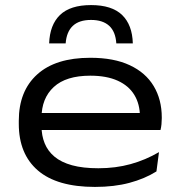

<svg xmlns="http://www.w3.org/2000/svg" viewBox="-20 -721 708 756"><path d="M354 15Q204.5 15 129.2 -49.8Q54 -114.5 54 -233.5V-245.5Q54 -362.5 126.5 -428Q199 -493.5 335.5 -493.5Q428.5 -493.5 491 -464.2Q553.5 -435 585.2 -382Q617 -329 617 -258.5V-255.5Q617 -244 615.8 -231.5Q614.5 -219 612 -209H528.5Q530 -220.5 530.5 -234.5Q531 -248.5 531 -261.5Q531 -311 509 -347.2Q487 -383.5 443.5 -403.2Q400 -423 335.5 -423Q240 -423 191.8 -378.5Q143.5 -334 143.5 -257V-249.5V-240V-224Q143.5 -187.5 155.8 -157Q168 -126.5 194.5 -104.2Q221 -82 263.8 -70.2Q306.5 -58.5 367.5 -58.5Q435.5 -58.5 494.2 -74.8Q553 -91 606 -122L596 -46Q549.5 -17 489.5 -1Q429.5 15 354 15ZM95 -209V-276H594.5V-209ZM338.5 -701Q420.5 -701 460.8 -662Q501 -623 503 -550H438Q435 -596.5 409.8 -619.5Q384.5 -642.5 338.5 -642.5Q291.5 -642.5 266.8 -619.2Q242 -596 238.5 -550H173.5Q176 -623 216.2 -662Q256.5 -701 338.5 -701Z"/></svg>

Font: Anek Latin Expanded
Style: Regular
Weight: 400
Width: 7
Designer: Yesha Goshar
Foundry: Ek Type
Version: Version 1.003